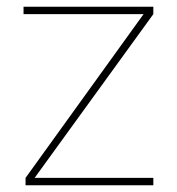

<svg xmlns="http://www.w3.org/2000/svg" viewBox="-20 -551 526 571"><path d="M56 -22 407 -509H50V-531H436V-509L83 -22H436V0H56Z"/></svg>

Font: Exo Thin
Style: Regular
Weight: 250
Designer: Natanael Gama
Foundry: Natanael Gama
Version: Version 1.500; ttfautohint (v1.6)